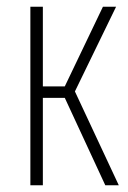

<svg xmlns="http://www.w3.org/2000/svg" viewBox="-20 -549 379 569"><path d="M70 0H107V-259H172L292 0H332L202 -278L324 -529H285L172 -293H107V-529H70Z"/></svg>

Font: Noto Sans ExtraCondensed ExtraLight
Style: Regular
Weight: 200
Width: 2
Designer: Monotype Design Team
Foundry: Monotype Imaging Inc.
Version: Version 2.013